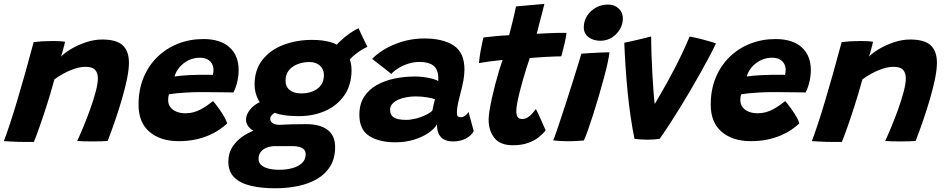

<svg xmlns="http://www.w3.org/2000/svg" viewBox="-26 -737 4944 1006"><path d="M151.5 6.8Q136.1 6.9 114.1 6.8Q92.1 6.6 69.6 6.2Q51.4 5.5 27.4 4.4Q3.5 3.2 -5.8 2.4Q10 -39.2 27.4 -92.2Q44.9 -145.2 64.1 -209.8Q83.4 -274.4 105.1 -351Q126.8 -427.6 150.4 -516.5Q170.1 -519 196.8 -520.6Q223.4 -522.1 249.6 -522.1Q268.2 -522.1 285.4 -521.2Q302.6 -520.2 315 -518.1Q314.1 -513.6 310.4 -499.3Q306.8 -485 302.2 -468.6Q297.6 -452.1 293.8 -440.4Q311.2 -459.2 346.3 -480.2Q381.4 -501.1 424.6 -515.6Q467.8 -530 509 -530Q585.1 -530 617.4 -499.3Q649.6 -468.6 649.6 -407.8Q649.6 -372.6 639.2 -322.6Q628.9 -272.6 612.2 -215.7Q595.6 -158.8 576.1 -102.4Q556.6 -46 538.1 1.5Q527.4 2.5 505.8 3.3Q484.2 4.1 460.1 4.1Q434.5 4.1 411.8 3.4Q389 2.6 378.5 1.5Q393.1 -29.6 411.6 -74.2Q430 -118.8 447.2 -166.8Q464.5 -214.8 475.6 -257.2Q486.8 -299.8 486.8 -326.5Q486.8 -355 472.3 -370.9Q457.9 -386.8 422.9 -386.8Q393.4 -386.8 363.1 -376.4Q332.8 -366.1 305.9 -351Q279 -335.9 259.1 -321.1Q237.4 -242.1 216.8 -178.4Q196.1 -114.6 179.5 -67.9Q162.9 -21.2 151.5 6.8Z M1164.2 -90.2Q1146.1 -73.2 1121.6 -56.7Q1097 -40.1 1065.6 -26.8Q1034.2 -13.5 995.4 -5.4Q956.5 2.6 909.8 2.6Q814.6 2.6 757.2 -46.4Q699.9 -95.4 699.9 -188.5Q699.9 -266.8 726 -330Q752.1 -393.2 798.5 -438.4Q844.9 -483.6 906.6 -508Q968.2 -532.4 1039.9 -532.4Q1128.2 -532.4 1176.3 -489.4Q1224.4 -446.5 1224.4 -369.2Q1224.4 -340.1 1217.4 -309.4Q1210.4 -278.8 1197.1 -252.5Q1190.2 -252.9 1165.7 -253.2Q1141.1 -253.5 1109.7 -253.8Q1078.2 -254.1 1050.4 -254.3Q1022.5 -254.5 1009 -254.2Q980.9 -254 951.8 -252.2Q922.8 -250.5 898.5 -248.1Q874.2 -245.6 859.4 -243Q855 -231.1 855 -212.6Q855 -191.1 866.8 -175.5Q878.6 -159.9 899.1 -151.7Q919.5 -143.5 945.4 -143.5Q968.5 -143.5 988.8 -149.1Q1009 -154.8 1026.6 -164.2Q1044.2 -173.8 1060.1 -185Q1076 -196.2 1090.4 -207.4Q1092.9 -204.9 1103 -192.2Q1113.1 -179.5 1125.8 -161.4Q1138.4 -143.2 1149.4 -124.3Q1160.4 -105.4 1164.2 -90.2ZM888.6 -336.2Q900.4 -338.1 919.4 -340Q938.5 -341.9 963.1 -343.3Q987.8 -344.8 1016 -345Q1032.2 -345.2 1047.7 -345.2Q1063.1 -345.1 1074.4 -345.1Q1085.8 -345 1089.4 -344.6Q1091.1 -351 1091.8 -358.4Q1092.5 -365.9 1092.5 -372.9Q1092.1 -389.6 1084.2 -403.6Q1076.4 -417.6 1060.7 -426.1Q1045 -434.6 1020.8 -434.6Q988.8 -434.6 960.8 -420.6Q932.9 -406.5 914 -384Q895.1 -361.5 888.6 -336.2Z M1538.8 -128.4Q1448.6 -128.4 1398.4 -151.8Q1348.1 -175.2 1328 -213.1Q1307.9 -250.9 1307.9 -293.6Q1307.9 -371.4 1349.2 -423.6Q1390.6 -475.8 1459.1 -501.9Q1527.5 -528 1608.2 -528Q1716.4 -528 1766.1 -485.1Q1815.9 -442.2 1815.9 -369.2Q1815.9 -293.1 1779.2 -239.1Q1742.5 -185.1 1679.9 -156.8Q1617.2 -128.4 1538.8 -128.4ZM1416 249.5Q1342.8 249.5 1287.4 236.2Q1232.1 222.9 1201.2 192.4Q1170.4 161.9 1170.4 110.1Q1170.4 65 1193.4 30.3Q1216.4 -4.4 1255.2 -28.5Q1294 -52.6 1341.7 -66.2Q1389.4 -79.9 1438.9 -82.9Q1469.5 -84.8 1500.8 -85.7Q1532.1 -86.6 1579.1 -86.6Q1650.1 -86.6 1690 -56.8Q1729.9 -26.9 1729.9 33.2Q1729.9 92.2 1704.8 133.4Q1679.8 174.6 1636.2 200.2Q1592.6 225.9 1536 237.7Q1479.4 249.5 1416 249.5ZM1438.4 152.6Q1473.2 152.6 1504.6 144.3Q1536 136 1555.8 118Q1575.5 100 1575.5 71.4Q1575.5 55 1566.1 45.8Q1556.6 36.5 1541.4 32.6Q1526.1 28.6 1508.4 28.6Q1488 28.6 1462.6 28.6Q1437.1 28.6 1415.9 28.6Q1392 28.6 1372.1 36.2Q1352.2 43.8 1340.4 58.8Q1328.6 73.8 1328.6 96.1Q1328.6 114.5 1342.3 127.2Q1356 139.9 1380.7 146.2Q1405.4 152.6 1438.4 152.6ZM1362.1 -31.1Q1308 -43 1285.5 -63.4Q1263 -83.8 1263 -107.9Q1263 -130.8 1275.9 -151.1Q1288.8 -171.5 1309.3 -186.6Q1329.9 -201.8 1351.8 -207.2L1438.9 -157.1Q1415.4 -150.1 1402.6 -138.3Q1389.8 -126.5 1389.8 -113.9Q1389.8 -101.8 1401.9 -92.3Q1414.1 -82.9 1438.9 -82.9ZM1552.2 -247.5Q1585.1 -247.5 1612.2 -258.2Q1639.4 -269 1655.3 -290.2Q1671.2 -311.5 1671.2 -343.5Q1671.2 -374.8 1650.3 -393.4Q1629.4 -412 1595.2 -412Q1564 -412 1535.2 -401.5Q1506.4 -391 1488.2 -369.4Q1470.1 -347.9 1470.1 -313.9Q1470.1 -282.2 1492.6 -264.9Q1515.1 -247.5 1552.2 -247.5ZM1788.9 -401.9 1719.4 -476.6Q1730.6 -496.1 1753.5 -518.4Q1776.4 -540.6 1803.2 -559.9Q1830.1 -579.1 1853 -588.9Q1857.4 -578.5 1865.8 -560.1Q1874.1 -541.8 1883.5 -523Q1892.9 -504.2 1899.2 -491.9Q1886.6 -486.2 1870.8 -476.9Q1855 -467.5 1839.4 -455.4Q1823.9 -443.4 1810.5 -429.7Q1797.1 -416 1788.9 -401.9Z M2045.8 8.6Q1960.2 8.6 1908.6 -24.6Q1856.9 -57.8 1856.9 -135.5Q1856.9 -191.1 1881.6 -229.6Q1906.4 -268.1 1948.2 -291.6Q1990.1 -315 2042.2 -325.6Q2094.2 -336.2 2149.1 -336.2Q2175 -336.2 2200.2 -332.4Q2225.4 -328.5 2244.4 -322.9Q2263.5 -317.4 2269.9 -312.2Q2270.9 -320.8 2270.2 -335.9Q2269.6 -351 2265.5 -362Q2258.4 -387.4 2234.6 -399.9Q2210.8 -412.5 2171.1 -412.5Q2142.9 -412.5 2114.2 -403.6Q2085.5 -394.6 2062.1 -380.2Q2038.6 -365.9 2024.5 -349.8L1923.9 -428.6Q1970.2 -475.8 2043.7 -505.6Q2117.1 -535.4 2197.4 -535.4Q2295.6 -535.4 2351.6 -498.2Q2407.5 -461.1 2407.5 -372.6Q2407.5 -346.2 2402.1 -315.9Q2396.6 -285.5 2388.5 -255.8Q2380.4 -226 2374.1 -197.2Q2367.9 -168.5 2367.9 -145.9Q2367.9 -131.9 2372.8 -127.4Q2377.6 -122.9 2386.8 -122.9Q2400.1 -122.9 2410.6 -130.1Q2421 -137.2 2428.8 -150.4L2456.2 -50.1Q2444.2 -27 2415.4 -11.4Q2386.5 4.1 2347.4 4.1Q2305.9 4.1 2284.6 -18.3Q2263.4 -40.8 2263.4 -85.2Q2250.9 -62.5 2219.5 -40.9Q2188.1 -19.2 2143.6 -5.3Q2099 8.6 2045.8 8.6ZM2101.9 -108.9Q2125.6 -108.9 2152.2 -115.6Q2178.8 -122.2 2202.1 -133.2Q2225.5 -144.1 2239.2 -156.9Q2242.4 -172.5 2246 -188.9Q2249.6 -205.2 2253.1 -217Q2243.1 -221.4 2213.9 -226.6Q2184.8 -231.9 2151 -231.9Q2128.5 -231.9 2105.1 -227.8Q2081.8 -223.8 2061.9 -215.2Q2042.1 -206.6 2030 -193.2Q2017.9 -179.9 2017.9 -161.6Q2017.9 -133.8 2037.6 -121.3Q2057.4 -108.9 2101.9 -108.9Z M2833 -54.1Q2819 -35.9 2796.4 -17.8Q2773.8 0.2 2740.4 12.1Q2707.1 24 2661.1 24Q2593.8 24 2564 -14.9Q2534.2 -53.8 2534.2 -109.8Q2534.2 -128.8 2539.1 -159.1Q2544 -189.5 2551.9 -225.2Q2559.9 -261 2569.5 -297.6Q2579.1 -334.2 2589 -366.9Q2598.9 -399.6 2607.2 -423Q2567 -419 2532 -414.1Q2497 -409.2 2483.6 -406.4Q2485.9 -434.2 2491 -463.3Q2496.1 -492.4 2500.9 -513.9Q2505.6 -535.4 2507 -540.6Q2537.2 -544.4 2571.1 -547.6Q2604.9 -550.8 2641.4 -552.5Q2646.9 -572.6 2652.4 -594.1Q2658 -615.5 2662.6 -635.9Q2667.2 -654.6 2671.3 -673.4Q2675.4 -692.1 2677.6 -703.4L2826.4 -716.6Q2825.6 -713.2 2822.5 -700.9Q2819.4 -688.5 2814.8 -670.4Q2810.1 -652.4 2804.5 -631.5Q2800.5 -616.1 2795.9 -597.9Q2791.2 -579.6 2786.5 -559.9Q2803.1 -560.9 2825.5 -562Q2847.9 -563.1 2861.1 -563.5Q2882.6 -564.6 2899.5 -564.8Q2916.4 -565 2927.7 -564.9Q2939 -564.8 2942.5 -564.6Q2939.5 -540.9 2931.2 -505.1Q2922.9 -469.4 2915.1 -441.8Q2910.1 -441.9 2882.1 -441.1Q2854.1 -440.4 2827.6 -438.5Q2809.6 -437.4 2788.3 -435.8Q2767 -434.2 2749.9 -433.1Q2741.9 -410 2732.3 -380Q2722.8 -350 2713.4 -317.2Q2704 -284.4 2696.3 -253.2Q2688.6 -222.1 2683.9 -196.8Q2679.2 -171.4 2679.2 -156.1Q2679.2 -136.1 2685.3 -124.8Q2691.4 -113.5 2710.6 -113.5Q2726.5 -113.5 2739.9 -122.3Q2753.2 -131.1 2763.8 -143.2Q2774.4 -155.2 2781.9 -165.5Q2784.6 -161.2 2792.1 -145.2Q2799.6 -129.2 2808.4 -109.6Q2817.1 -90 2824.1 -74.2Q2831 -58.4 2833 -54.1Z M3032.9 -0.8Q3024 -0.2 2999.8 1.4Q2975.6 3 2949.2 3Q2929.9 3 2910.6 1.9Q2891.2 0.8 2872.6 -1.6Q2877.6 -12.6 2888 -42.8Q2898.4 -72.9 2912.5 -115.4Q2926.6 -158 2942.2 -206.1Q2957.8 -254.2 2972.8 -301.8Q2987.8 -349.2 3000.1 -389.5Q3012.5 -429.8 3020 -455.6Q3037.5 -457.2 3065.5 -458.9Q3093.5 -460.5 3121.6 -461.8Q3149.6 -463 3167.4 -463Q3166 -446.9 3158.4 -410.7Q3150.8 -374.5 3139.2 -332.1Q3127.1 -286.5 3112.1 -235.5Q3097.1 -184.5 3081.9 -136.8Q3066.6 -89.1 3053.8 -52.8Q3040.9 -16.5 3032.9 -0.8ZM3120.5 -523.4Q3082.9 -523.4 3057.8 -542.3Q3032.8 -561.2 3032.8 -593.4Q3032.8 -627.6 3050.4 -654.6Q3068.1 -681.5 3096.8 -697.3Q3125.5 -713.1 3159 -713.1Q3193.4 -713.1 3215.4 -692.5Q3237.5 -671.9 3237.5 -640.6Q3237.5 -609.5 3221.4 -582.8Q3205.4 -556 3178.8 -539.7Q3152.2 -523.4 3120.5 -523.4Z M3587.5 -545.5Q3621.4 -539.4 3651.1 -531.5Q3680.9 -523.6 3701.2 -517.6Q3721.5 -511.5 3725.6 -509.6Q3709.5 -476.2 3688.4 -436.4Q3667.2 -396.5 3642.7 -352.6Q3618.1 -308.8 3591.5 -263.4Q3564.9 -218 3537.4 -173.4Q3510 -128.8 3482.9 -87.1Q3455.8 -45.5 3430.4 -9.6Q3402.6 -5.1 3364 -5.1Q3345.4 -5.1 3328 -6.6Q3310.6 -8 3298.5 -9.6Q3287.2 -64 3278.2 -126.1Q3269.1 -188.1 3262.6 -253.9Q3256.1 -319.6 3251.8 -385.5Q3247.4 -451.4 3245 -513Q3252.4 -514.4 3269.9 -518.2Q3287.4 -522 3309 -527.1Q3330.6 -532.1 3351.2 -537.2Q3371.9 -542.4 3385.8 -546Q3385.8 -505.1 3387.6 -451.6Q3389.5 -398.1 3392.4 -344.4Q3395.4 -290.6 3398.9 -247.5Q3402.4 -204.4 3405.5 -183.9L3398.4 -181.5Q3415.1 -209.8 3433.4 -241.2Q3451.8 -272.6 3470.9 -307.4Q3490.1 -342.1 3509.8 -380.1Q3529.5 -418.1 3549.1 -459.6Q3568.6 -501 3587.5 -545.5Z M4162.2 -90.2Q4144.1 -73.2 4119.6 -56.7Q4095 -40.1 4063.6 -26.8Q4032.2 -13.5 3993.4 -5.4Q3954.5 2.6 3907.8 2.6Q3812.6 2.6 3755.2 -46.4Q3697.9 -95.4 3697.9 -188.5Q3697.9 -266.8 3724 -330Q3750.1 -393.2 3796.5 -438.4Q3842.9 -483.6 3904.6 -508Q3966.2 -532.4 4037.9 -532.4Q4126.2 -532.4 4174.3 -489.4Q4222.4 -446.5 4222.4 -369.2Q4222.4 -340.1 4215.4 -309.4Q4208.4 -278.8 4195.1 -252.5Q4188.2 -252.9 4163.7 -253.2Q4139.1 -253.5 4107.7 -253.8Q4076.2 -254.1 4048.4 -254.3Q4020.5 -254.5 4007 -254.2Q3978.9 -254 3949.8 -252.2Q3920.8 -250.5 3896.5 -248.1Q3872.2 -245.6 3857.4 -243Q3853 -231.1 3853 -212.6Q3853 -191.1 3864.8 -175.5Q3876.6 -159.9 3897.1 -151.7Q3917.5 -143.5 3943.4 -143.5Q3966.5 -143.5 3986.8 -149.1Q4007 -154.8 4024.6 -164.2Q4042.2 -173.8 4058.1 -185Q4074 -196.2 4088.4 -207.4Q4090.9 -204.9 4101 -192.2Q4111.1 -179.5 4123.8 -161.4Q4136.4 -143.2 4147.4 -124.3Q4158.4 -105.4 4162.2 -90.2ZM3886.6 -336.2Q3898.4 -338.1 3917.4 -340Q3936.5 -341.9 3961.1 -343.3Q3985.8 -344.8 4014 -345Q4030.2 -345.2 4045.7 -345.2Q4061.1 -345.1 4072.4 -345.1Q4083.8 -345 4087.4 -344.6Q4089.1 -351 4089.8 -358.4Q4090.5 -365.9 4090.5 -372.9Q4090.1 -389.6 4082.2 -403.6Q4074.4 -417.6 4058.7 -426.1Q4043 -434.6 4018.8 -434.6Q3986.8 -434.6 3958.8 -420.6Q3930.9 -406.5 3912 -384Q3893.1 -361.5 3886.6 -336.2Z M4385 6.8Q4369.6 6.9 4347.6 6.8Q4325.6 6.6 4303.1 6.2Q4284.9 5.5 4260.9 4.4Q4237 3.2 4227.8 2.4Q4243.5 -39.2 4260.9 -92.2Q4278.4 -145.2 4297.6 -209.8Q4316.9 -274.4 4338.6 -351Q4360.2 -427.6 4383.9 -516.5Q4403.6 -519 4430.2 -520.6Q4456.9 -522.1 4483.1 -522.1Q4501.8 -522.1 4518.9 -521.2Q4536.1 -520.2 4548.5 -518.1Q4547.6 -513.6 4543.9 -499.3Q4540.2 -485 4535.7 -468.6Q4531.1 -452.1 4527.2 -440.4Q4544.8 -459.2 4579.8 -480.2Q4614.9 -501.1 4658.1 -515.6Q4701.2 -530 4742.5 -530Q4818.6 -530 4850.9 -499.3Q4883.1 -468.6 4883.1 -407.8Q4883.1 -372.6 4872.8 -322.6Q4862.4 -272.6 4845.8 -215.7Q4829.1 -158.8 4809.6 -102.4Q4790.1 -46 4771.6 1.5Q4760.9 2.5 4739.3 3.3Q4717.8 4.1 4693.6 4.1Q4668 4.1 4645.2 3.4Q4622.5 2.6 4612 1.5Q4626.6 -29.6 4645.1 -74.2Q4663.5 -118.8 4680.8 -166.8Q4698 -214.8 4709.1 -257.2Q4720.2 -299.8 4720.2 -326.5Q4720.2 -355 4705.8 -370.9Q4691.4 -386.8 4656.4 -386.8Q4626.9 -386.8 4596.6 -376.4Q4566.2 -366.1 4539.4 -351Q4512.5 -335.9 4492.6 -321.1Q4470.9 -242.1 4450.2 -178.4Q4429.6 -114.6 4413 -67.9Q4396.4 -21.2 4385 6.8Z"/></svg>

Font: Grandstander Thin
Style: Italic
Weight: 100
Italic angle: -15°
Designer: Tyler Finck
Foundry: Etcetera Type Co
Version: Version 1.200